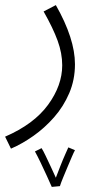

<svg xmlns="http://www.w3.org/2000/svg" viewBox="-37 -353 384 753"><path d="M6 230 -17 183Q96 134 151.5 58Q207 -18 207 -97Q207 -144 189 -193.5Q171 -243 134 -308L182 -333Q257 -201 257 -101Q257 -40 234.5 12.5Q212 65 175 107Q138 149 94 180Q50 211 6 230ZM166 380Q159 364 147 337.5Q135 311 122 284Q109 257 100 241L126 228Q132 237 142 258Q152 279 163 302.5Q174 326 182 344Q190 323 200 297.5Q210 272 219 252Q228 232 231 225L257 236Q253 243 245 261.5Q237 280 228 301.5Q219 323 210.5 343.5Q202 364 198 377Z"/></svg>

Font: Noto Sans Arabic UI SmCn Lt
Style: Regular
Weight: 300
Width: 4
Designer: Monotype Design Team, Nadine Chahine and Nizar Qandah
Foundry: Monotype Imaging Inc.
Version: Version 2.010; ttfautohint (v1.8.4.7-5d5b)